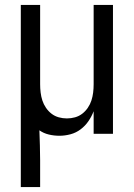

<svg xmlns="http://www.w3.org/2000/svg" viewBox="-20 -540 540 775"><path d="M64 215V-520H142V-200Q142 -183 144 -166.5Q146 -150 151 -134.5Q156 -119 165.5 -105Q175 -91 188 -81Q201 -71 217 -66.5Q233 -62 250 -62Q267 -62 283 -66.5Q299 -71 312 -81Q325 -91 334.5 -105Q344 -119 349 -134.5Q354 -150 356 -166.5Q358 -183 358 -200V-520H436V0H358V-91Q350 -70 337 -51Q324 -32 305.5 -18Q287 -4 264.5 2Q242 8 220 8Q198 8 177 3Q156 -2 139 -14Q140 16 141 46.5Q142 77 142 107V215Z"/></svg>

Font: Iosevka Web
Style: Regular
Weight: 400
Monospace: yes
Designer: Belleve Invis
Foundry: Belleve Invis
Version: Version 28.0.3; ttfautohint (v1.8.3)